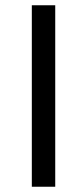

<svg xmlns="http://www.w3.org/2000/svg" viewBox="-20 -710 301 730"><path d="M101 0V-690H190V0Z"/></svg>

Font: Taylor Sans
Style: Regular
Weight: 400
Italic angle: -8°
Designer: Natanael Gama
Version: Version 1.001 September 8, 2015